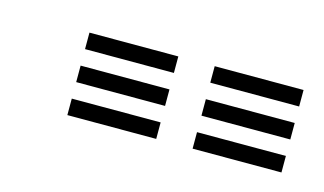

<svg xmlns="http://www.w3.org/2000/svg" viewBox="-32 -815 397 235"><g transform="rotate(15 166.0 -697.0)"><path d="M219 -728.6V-749.5H331.6V-728.6ZM60.3 -645V-665.9H172.9V-645ZM60.3 -686.8V-707.7H172.9V-686.8ZM60.3 -728.6V-749.5H172.9V-728.6ZM219 -645V-665.9H331.6V-645ZM219 -686.8V-707.7H331.6V-686.8Z"/></g></svg>

Font: Big Shoulders Inline Text SC Thin
Style: Regular
Weight: 100
Designer: Patric King
Foundry: XO Type Co
Version: Version 2.002